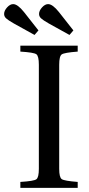

<svg xmlns="http://www.w3.org/2000/svg" viewBox="-64 -914 433 934"><path d="M35 0V-29Q101 -33 113 -42Q125 -51 125 -93V-599Q125 -641 113 -650Q101 -659 35 -663V-692H314V-663Q249 -658 236.5 -649.5Q224 -641 224 -599V-93Q224 -51 236.5 -42.5Q249 -34 314 -29V0ZM126 -846Q126 -862 140.5 -878Q155 -894 170 -894Q192 -894 223 -855L293 -766L274 -744L173 -800Q145 -816 135.5 -825Q126 -834 126 -846ZM-44 -846Q-44 -862 -29.5 -878Q-15 -894 0 -894Q22 -894 53 -855L123 -766L104 -744L3 -800Q-25 -816 -34.5 -825Q-44 -834 -44 -846Z"/></svg>

Font: Heuristica
Style: Regular
Weight: 400
Version: Version 1.0.1 ; ttfautohint (v1.4.1)